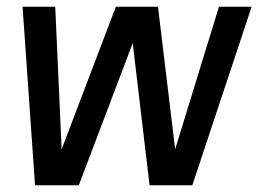

<svg xmlns="http://www.w3.org/2000/svg" viewBox="-20 -550 773 570"><path d="M551 0H424L374 -422L214 0H84L47 -530H144L163 -107L324 -530H449L500 -107L630 -530H727Z"/></svg>

Font: Tanohe Sans Medium
Style: Italic
Weight: 500
Designer: Village Type and Design LLC & Cristiano Sobral
Foundry: Cooper Hewitt Smithsonian Design Museum
Version: Version 1.00;September 29, 2021;FontCreator 13.0.0.2655 64-b